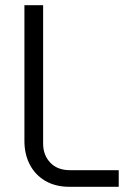

<svg xmlns="http://www.w3.org/2000/svg" viewBox="-20 -719 512 739"><path d="M247 0Q194 0 155 -22.5Q116 -45 95 -85Q74 -125 74 -176V-699H146V-166Q146 -122 173.5 -93Q201 -64 249 -64H437V0Z"/></svg>

Font: MuseoModerno Thin Light
Style: Regular
Weight: 300
Version: Version 1.003